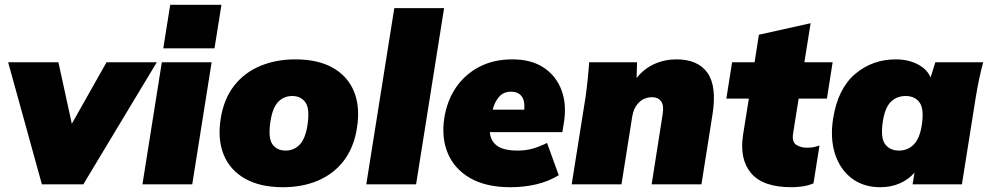

<svg xmlns="http://www.w3.org/2000/svg" viewBox="-20 -770 4127 802"><path d="M155 0 14 -510H224L280 -253L425 -510H635L328 0Z M662 -568 691 -750H905L876 -568ZM575 0 656 -510H864L783 0Z M1162 12Q1067 12 1004 -23.5Q941 -59 914.5 -123.5Q888 -188 902 -275Q915 -357 958 -412Q1001 -467 1067 -494.5Q1133 -522 1213 -522Q1309 -522 1371 -486.5Q1433 -451 1459 -387Q1485 -323 1471 -235Q1458 -153 1415.5 -98Q1373 -43 1308 -15.5Q1243 12 1162 12ZM1173 -141Q1208 -141 1231.5 -165.5Q1255 -190 1264 -245Q1275 -315 1256 -342Q1237 -369 1201 -369Q1166 -369 1142.5 -345Q1119 -321 1110 -265Q1099 -195 1117.5 -168Q1136 -141 1173 -141Z M1510 0 1627 -736H1835L1718 0Z M2112 12Q2011 12 1945 -25.5Q1879 -63 1851 -128.5Q1823 -194 1836 -278Q1848 -352 1886 -406.5Q1924 -461 1983.5 -491.5Q2043 -522 2120 -522Q2200 -522 2252 -487Q2304 -452 2326 -392Q2348 -332 2335 -255L2329 -218H2026Q2029 -181 2056.5 -161Q2084 -141 2143 -141Q2174 -141 2202.5 -148.5Q2231 -156 2265 -173L2314 -38Q2271 -12 2220 0Q2169 12 2112 12ZM2115 -387Q2083 -387 2064.5 -365.5Q2046 -344 2038 -312H2170Q2173 -351 2158 -369Q2143 -387 2115 -387Z M2368 0 2426 -365Q2436 -436 2441 -510H2641L2639 -444Q2670 -483 2713 -502.5Q2756 -522 2806 -522Q2895 -522 2935 -466Q2975 -410 2956 -291L2910 0H2702L2748 -293Q2754 -331 2741 -347.5Q2728 -364 2705 -364Q2671 -364 2649 -342Q2627 -320 2621 -284L2576 0Z M3286 12Q3167 12 3117.5 -46.5Q3068 -105 3084 -208L3108 -358H3014L3038 -510H3132L3150 -625L3366 -673L3340 -510H3458L3434 -358H3316L3293 -214Q3287 -177 3306 -165Q3325 -153 3350 -153Q3366 -153 3376.5 -155Q3387 -157 3403 -162L3378 -4Q3353 6 3329.5 9Q3306 12 3286 12Z M3657 12Q3587 12 3538 -25Q3489 -62 3468 -127Q3447 -192 3460 -275Q3480 -400 3552 -461Q3624 -522 3722 -522Q3774 -522 3814 -501Q3854 -480 3867 -446L3887 -510H4087Q4077 -474 4069.5 -437.5Q4062 -401 4056 -365L3998 0H3792L3800 -49Q3776 -21 3739.5 -4.5Q3703 12 3657 12ZM3735 -141Q3771 -141 3796 -165.5Q3821 -190 3830 -245Q3841 -315 3821 -342Q3801 -369 3763 -369Q3726 -369 3701.5 -345Q3677 -321 3668 -265Q3657 -195 3677 -168Q3697 -141 3735 -141Z"/></svg>

Font: Mulish ExtraBlack
Style: Italic
Weight: 1000
Italic angle: -9°
Designer: Vernon Adams
Foundry: Vernon Adams
Version: Version 3.603; ttfautohint (v1.8.3)